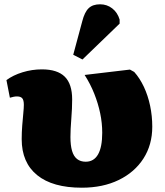

<svg xmlns="http://www.w3.org/2000/svg" viewBox="-20 -861 769 894"><path d="M361 13Q225 13 153 -45.5Q81 -104 81 -213Q81 -245 83.5 -276.5Q86 -308 88.5 -333.5Q91 -359 91 -373Q91 -395 83.5 -403.5Q76 -412 59 -412Q52 -412 44 -410.5Q36 -409 26 -406L10 -488Q41 -511 85 -524.5Q129 -538 175 -538Q247 -538 281.5 -504Q316 -470 316 -398Q316 -378 315 -354.5Q314 -331 312 -307Q310 -283 309 -261.5Q308 -240 308 -223Q308 -184 315.5 -158.5Q323 -133 339 -120.5Q355 -108 379 -108Q417 -108 436.5 -142Q456 -176 456 -243Q456 -288 446.5 -333.5Q437 -379 419 -424.5Q401 -470 374 -512L585 -537L605 -526Q631 -497 650 -456.5Q669 -416 679 -368.5Q689 -321 689 -271Q689 -187 648 -123Q607 -59 533 -23Q459 13 361 13ZM364 -584 321 -606 363 -762Q374 -805 393 -823Q412 -841 446 -841Q478 -841 502.5 -822Q527 -803 537 -770V-751Z"/></svg>

Font: Literata Variable Black
Style: Regular
Weight: 900
Designer: Latin by Veronika Burian and Jose Scaglione. Greek by Irene Vlachou. Cyrillic by Vera Evstafieva.
Foundry: TypeTogether
Version: Version 3.021